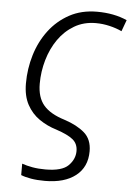

<svg xmlns="http://www.w3.org/2000/svg" viewBox="-53 -582 566 822"><g transform="rotate(5 230.0 -171.5)"><path d="M171 199Q137 199 111 194.5Q85 190 68 183V134Q88 141 113 145.5Q138 150 169 150Q240 150 267.5 122.5Q295 95 295 60Q295 29 273.5 11Q252 -7 201 -24Q161 -36 127.5 -59Q94 -82 74 -119Q54 -156 54 -210Q54 -273 72 -332.5Q90 -392 125.5 -439Q161 -486 212.5 -514Q264 -542 331 -542Q404 -542 460 -517L442 -468Q419 -479 389.5 -486Q360 -493 330 -493Q278 -493 237.5 -469Q197 -445 169.5 -405.5Q142 -366 127.5 -316Q113 -266 113 -214Q113 -155 141.5 -121.5Q170 -88 232 -69Q287 -51 319 -23Q351 5 351 56Q351 124 303 161.5Q255 199 171 199Z"/></g></svg>

Font: Noto Sans Light
Style: Italic
Weight: 300
Italic angle: -12°
Designer: Monotype Design Team
Foundry: Monotype Imaging Inc.
Version: Version 2.013; ttfautohint (v1.8.4.7-5d5b)